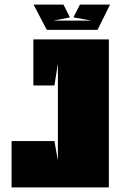

<svg xmlns="http://www.w3.org/2000/svg" viewBox="-20 -809 520 829"><path d="M215 -200H30V0H450V-639H124V-440H215L230 -535V-115ZM211 -720H375L297 -734L325 -789H455L401 -680H182L125 -789H254L282 -734Z"/></svg>

Font: Banana Brick
Style: Regular
Weight: 400
Designer: artmaker
Foundry: artmaker
Version: Version 4.000 2011 initial release